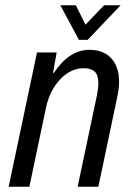

<svg xmlns="http://www.w3.org/2000/svg" viewBox="-20 -712 508 732"><path d="M121 -512H196L182 -433L186 -435Q244 -522 321 -522Q375 -522 404.5 -489.5Q434 -457 434 -400Q434 -376 428 -347L355 0H276L349 -346Q355 -375 355 -395Q355 -426 341 -439Q327 -452 299 -452Q250 -452 209.5 -409.5Q169 -367 155 -300L92 0H13ZM210 -692H269L306 -618L377 -692H440L314 -560H281Z"/></svg>

Font: Decalotype
Style: Italic
Weight: 400
Italic angle: -12°
Designer: Alfredo Marco Pradil
Foundry: Alfredo Marco Pradil
Version: Version 1.0